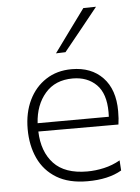

<svg xmlns="http://www.w3.org/2000/svg" viewBox="-55 -821 638 874"><g transform="rotate(-5 264.0 -384.0)"><path d="M309.5 9.5Q224.5 9.5 168.8 -24.2Q113 -58 85.8 -116.8Q58.5 -175.5 58.5 -251Q58.5 -325 86 -382.2Q113.5 -439.5 163.8 -472.2Q214 -505 281.5 -505Q371 -505 423.5 -450.2Q476 -395.5 476 -296.5Q476 -261 472 -235.5H106Q109 -143 159.5 -89Q210 -35 312 -35Q350 -35 389 -43.8Q428 -52.5 463 -72.5L466 -26Q405.5 9.5 309.5 9.5ZM282.5 -462.5Q202.5 -462.5 156.8 -409.5Q111 -356.5 106 -273.5L431.5 -274.5Q432 -283.5 432 -295.5Q432 -380.5 390.8 -421.5Q349.5 -462.5 282.5 -462.5ZM217 -583Q252.5 -632 288.2 -680.8Q324 -729.5 359 -777.5L417 -778.5Q377.5 -729 338.5 -680.8Q299.5 -632.5 260.5 -584.5Z"/></g></svg>

Font: Commissioner ExtraLight
Style: Regular
Weight: 200
Designer: Kostas Bartsokas
Foundry: Kostas Bartsokas
Version: Version 1.000; ttfautohint (v1.8.3)